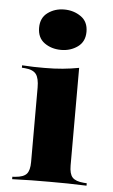

<svg xmlns="http://www.w3.org/2000/svg" viewBox="-49 -669 412 703"><g transform="rotate(5 157.5 -317.5)"><path d="M86.3 -209.7V-341.9Q86.3 -376.6 75 -391.5Q63.7 -406.5 33.9 -408.9L22.6 -409.7V-418.5Q48.4 -416.9 65.3 -416.5Q82.3 -416.1 104.8 -416.1Q141.9 -416.1 171.8 -419Q201.6 -421.8 231.5 -427.4V-418.5V-209.7ZM158.9 -2.4Q121.8 -2.4 93.1 -2Q64.5 -1.6 22.6 0V-8.9L33.9 -9.7Q63.7 -12.1 75 -25Q86.3 -37.9 86.3 -68.5V-209.7H231.5V-68.5Q231.5 -37.9 243.1 -25Q254.8 -12.1 284.7 -9.7L296 -8.9V0Q254.8 -1.6 225.8 -2Q196.8 -2.4 158.9 -2.4ZM159.7 -487.1Q124.2 -487.1 98.4 -505.6Q72.6 -524.2 72.6 -561.3Q72.6 -597.6 98.4 -616.5Q124.2 -635.5 158.9 -635.5Q193.5 -635.5 220.2 -616.9Q246.8 -598.4 246.8 -561.3Q246.8 -525 220.6 -506Q194.4 -487.1 159.7 -487.1Z"/></g></svg>

Font: Playfair 144pt SemiExpanded Black
Style: Regular
Weight: 900
Width: 6
Designer: Claus Eggers Sørensen
Foundry: Claus Eggers Sørensen
Version: Version 2.203